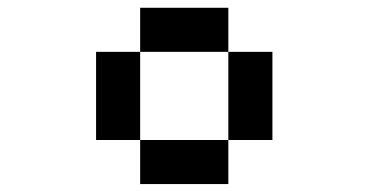

<svg xmlns="http://www.w3.org/2000/svg" viewBox="-20 -464 929 484"><path d="M555.6 -333.3V-111.1H666.7V-333.3ZM555.6 -333.3V-444.4H333.3V-333.3ZM333.3 -333.3H222.2V-111.1H333.3V0H555.6V-111.1H333.3Z"/></svg>

Font: linjaSipiki
Style: Regular
Weight: 500
Foundry: Made with Bits'n'Picas by Kreative Software
Version: Version 1.3